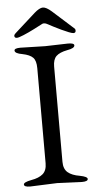

<svg xmlns="http://www.w3.org/2000/svg" viewBox="-58 -868 455 908"><g transform="rotate(-5 170.0 -414.0)"><path d="M171 -756Q156 -748 129.5 -734.5Q103 -721 79 -711Q55 -701 47 -701Q35 -701 35 -711Q35 -717 42 -723L140 -811Q165 -833 181 -833Q197 -833 222 -811L320 -723Q326 -719 326 -711Q326 -700 315 -700Q309 -700 293.5 -706Q278 -712 259 -721Q240 -730 223.5 -738.5Q207 -747 198 -752Q188 -758 180 -758Q174 -758 171 -756ZM176 0 48 5Q19 5 19 -7Q19 -18 56 -25Q92 -31 111 -47.5Q130 -64 130 -98V-550Q130 -585 115.5 -600Q101 -615 66 -622Q30 -628 30 -642Q30 -653 59 -653L176 -650L285 -653Q314 -653 314 -642Q314 -628 278 -622Q242 -615 226 -599.5Q210 -584 210 -550V-98Q210 -64 229.5 -47.5Q249 -31 286 -25Q322 -18 322 -7Q322 5 293 5Z"/></g></svg>

Font: Benne
Style: Regular
Weight: 400
Designer: John-Daniel Harrington
Version: Version 1.001